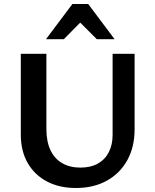

<svg xmlns="http://www.w3.org/2000/svg" viewBox="-20 -927 773 960"><path d="M359 13Q277 13 215 -19.5Q153 -52 118.5 -112Q84 -172 84 -254V-658H212V-281Q212 -220 232 -177Q252 -134 290.5 -111.5Q329 -89 382 -89Q434 -89 470 -109.5Q506 -130 524.5 -167Q543 -204 543 -252V-658H653V-281Q653 -192 616.5 -126Q580 -60 514 -23.5Q448 13 359 13ZM464 -731 363 -832 342 -907H421L553 -731ZM210 -731 342 -907H421L401 -834L299 -731Z"/></svg>

Font: Ysabeau
Style: Bold
Weight: 700
Designer: Christian Thalmann (Catharsis Fonts)
Version: Version 2.000;gftools[0.9.27.dev2+g8671c4b]